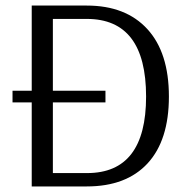

<svg xmlns="http://www.w3.org/2000/svg" viewBox="-20 -670 678 690"><path d="M94 0V-302H25V-344H94V-650H292Q432 -650 509.5 -565.5Q587 -481 587 -323Q587 -166 510.5 -83Q434 0 292 0ZM170 -48H293Q505 -48 505 -323Q505 -602 292 -602H170V-344H359V-302H170Z"/></svg>

Font: Arsenal
Style: Regular
Weight: 400
Designer: Andrij Shevchenko
Foundry: Stairsfor
Version: Version 2.001;PS 002.001;hotconv 1.0.88;makeotf.lib2.5.64775